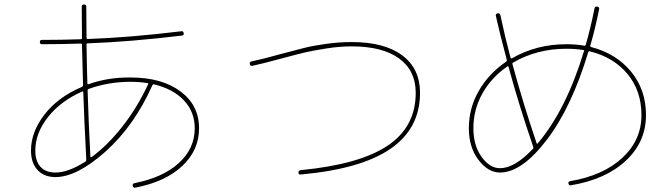

<svg xmlns="http://www.w3.org/2000/svg" viewBox="-20 -820 3040 868"><path d="M356.4 -404.3Q356.4 -408.2 351.6 -406.2Q253.9 -363.3 196.8 -290.5Q139.6 -217.8 139.6 -139.6Q139.6 -91.8 163.1 -65.9Q186.5 -40 230.5 -40Q288.1 -40 365.2 -88.9Q370.1 -91.8 370.1 -97.7Q360.4 -284.2 356.4 -404.3ZM380.9 -418Q376 -416 376 -412.1Q380.9 -253.9 388.7 -111.3Q388.7 -110.4 390.1 -109.4Q391.6 -108.4 393.6 -109.4Q466.8 -163.1 533.7 -248.5Q600.6 -334 649.4 -438.5Q652.3 -444.3 646.5 -444.3Q610.4 -450.2 570.3 -450.2Q470.7 -450.2 380.9 -418ZM349.6 -426.8Q354.5 -428.7 355.5 -433.6Q353.5 -498 350.6 -618.2Q350.6 -623 345.7 -623Q261.7 -620.1 169.9 -620.1Q160.2 -620.1 160.2 -629.9Q160.2 -639.6 168.9 -639.6Q260.7 -639.6 344.7 -642.6Q350.6 -642.6 350.6 -647.5Q349.6 -694.3 349.6 -790Q349.6 -799.8 359.9 -799.8Q370.1 -799.8 370.1 -790Q370.1 -695.3 371.1 -648.4Q371.1 -644.5 376 -643.6Q566.4 -650.4 799.8 -678.7Q808.6 -680.7 810.5 -669.9Q812.5 -661.1 802.7 -659.2Q567.4 -630.9 376 -624Q371.1 -624 371.1 -618.2Q373 -502 375 -443.4Q375 -437.5 380.9 -439.5Q467.8 -470.7 570.3 -469.7Q710.9 -469.7 795.4 -407.2Q879.9 -344.7 879.9 -240.2Q879.9 -140.6 803.7 -69.3Q727.5 2 591.8 28.3Q582 30.3 580.1 20Q578.1 9.8 588.9 7.8Q716.8 -17.6 788.6 -83Q860.4 -148.4 860.4 -240.2Q860.4 -314.5 811.5 -366.2Q762.7 -418 676.8 -438.5Q670.9 -440.4 668.9 -434.6Q586.9 -251 457.5 -135.3Q328.1 -19.5 230.5 -19.5Q178.7 -19.5 149.4 -51.8Q120.1 -84 120.1 -139.6Q120.1 -223.6 181.6 -302.7Q243.2 -381.8 349.6 -426.8Z M1121.1 -522.5Q1111.3 -520.5 1109.4 -530.3Q1107.4 -540 1116.2 -542Q1170.9 -553.7 1251 -576.2Q1318.4 -593.8 1356 -603.5Q1393.6 -613.3 1453.6 -621.6Q1513.7 -629.9 1569.3 -629.9Q1717.8 -629.9 1798.3 -569.8Q1878.9 -509.8 1878.9 -400.4Q1878.9 -239.3 1745.6 -147.5Q1612.3 -55.7 1340.8 -31.2Q1329.1 -29.3 1329.1 -40Q1329.1 -48.8 1338.9 -50.8Q1604.5 -76.2 1731.9 -161.1Q1859.4 -246.1 1859.4 -400.4Q1859.4 -501 1784.2 -555.7Q1709 -610.4 1569.3 -610.4Q1515.6 -610.4 1456.5 -601.1Q1397.5 -591.8 1361.3 -583.5Q1325.2 -575.2 1256.8 -556.6Q1163.1 -531.2 1121.1 -522.5Z M2273.4 -519.5Q2201.2 -469.7 2160.6 -397Q2120.1 -324.2 2120.1 -240.2Q2120.1 -162.1 2157.2 -110.8Q2194.3 -59.6 2240.2 -59.6Q2306.6 -59.6 2388.7 -146.5Q2392.6 -150.4 2390.6 -156.2Q2324.2 -350.6 2279.3 -516.6Q2277.3 -523.4 2273.4 -519.5ZM2540 -599.6Q2407.2 -599.6 2299.8 -537.1Q2294.9 -534.2 2296.9 -529.3Q2343.8 -355.5 2406.2 -171.9Q2407.2 -169.9 2408.7 -169.9Q2410.2 -169.9 2411.1 -171.9Q2540 -324.2 2620.1 -588.9Q2622.1 -593.8 2617.2 -593.8Q2581.1 -599.6 2540 -599.6ZM2240.2 -40Q2186.5 -40 2143.1 -97.2Q2099.6 -154.3 2099.6 -240.2Q2099.6 -331.1 2144.5 -409.2Q2189.5 -487.3 2266.6 -540Q2271.5 -543.9 2271.5 -547.9Q2238.3 -672.9 2221.7 -748Q2219.7 -757.8 2230 -759.8Q2240.2 -761.7 2242.2 -751Q2263.7 -650.4 2288.1 -558.6Q2289.1 -556.6 2291.5 -556.2Q2293.9 -555.7 2294.9 -556.6Q2405.3 -620.1 2540 -620.1Q2585.9 -620.1 2622.1 -613.3Q2626 -612.3 2627.9 -617.2Q2649.4 -690.4 2668 -783.2Q2669.9 -792 2680.2 -790Q2690.4 -788.1 2688.5 -778.3Q2669.9 -685.5 2648.4 -613.3Q2647.5 -609.4 2652.3 -607.4Q2765.6 -578.1 2833 -496.1Q2900.4 -414.1 2900.4 -299.8Q2900.4 -178.7 2809.6 -93.8Q2718.8 -8.8 2561.5 17.6Q2551.8 19.5 2549.8 9.8Q2547.9 1 2557.6 -1Q2707 -26.4 2793.5 -106.4Q2879.9 -186.5 2879.9 -299.8Q2879.9 -409.2 2816.9 -485.4Q2753.9 -561.5 2646.5 -587.9Q2642.6 -589.8 2639.6 -585Q2564.5 -335 2451.7 -187.5Q2338.9 -40 2240.2 -40Z"/></svg>

Font: Rounded-L Mgen+ 2m thin
Style: Regular
Weight: 100
Designer: [Source Han Sans]
Ryoko NISHIZUKA  (kana & ideographs); Paul D. Hunt (Latin, Greek & Cyrillic); Wenlong ZHANG  (bopomofo
Version: Version 1.059.20150602